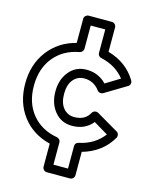

<svg xmlns="http://www.w3.org/2000/svg" viewBox="-134 -807 836 1070"><g transform="rotate(15 284.5 -272.5)"><path d="M-2 -268.1Q-2 -378.4 57.4 -456.5Q116.7 -534.7 216.8 -560.1V-699.2Q216.8 -710 224.9 -717Q232.9 -724.1 242.2 -724.1H376Q386.7 -724.1 393.8 -716.3Q400.9 -708.5 400.9 -699.2V-558.1Q509.8 -527.3 564 -437Q569.3 -427.7 567.1 -417.7Q564.9 -407.7 556.2 -402.8L432.1 -328.1Q423.8 -323.2 414.1 -325Q404.3 -326.7 398.9 -334Q365.2 -379.9 310.1 -379.9Q271.5 -379.9 246.8 -350.6Q222.2 -321.3 222.2 -269Q222.2 -215.3 246.6 -186.3Q271 -157.2 310.1 -157.2Q372.1 -157.2 397.9 -205.1Q403.3 -214.4 413.3 -217Q423.3 -219.7 433.1 -214.8L559.1 -141.1Q567.9 -136.2 570.3 -126Q572.8 -115.7 567.9 -106.9Q541.5 -60.5 498.8 -28.3Q456.1 3.9 400.9 19V153.8Q400.9 164.6 393.1 171.9Q385.3 179.2 376 179.2H242.2Q231.4 179.2 224.1 171.1Q216.8 163.1 216.8 153.8V21Q115.2 -3.9 56.6 -81.1Q-2 -158.2 -2 -268.1ZM47.9 -268.1Q47.9 -169.4 101.1 -104.7Q154.3 -40 246.1 -23.9Q254.9 -22.5 261 -15.6Q267.1 -8.8 267.1 1V128.9H351.1V-1Q351.1 -10.3 356.4 -16.8Q361.8 -23.4 371.1 -24.9Q460.9 -43.9 511.2 -110.8L428.2 -160.2Q384.8 -106.9 310.1 -106.9Q248 -106.9 210 -153.1Q171.9 -199.2 171.9 -269Q171.9 -337.9 210 -384Q248 -430.2 310.1 -430.2Q377.9 -430.2 424.8 -381.8L506.8 -432.1Q458 -494.6 371.1 -514.2Q362.3 -515.6 356.7 -522.5Q351.1 -529.3 351.1 -538.1V-673.8H267.1V-540Q267.1 -531.2 261 -523.9Q254.9 -516.6 246.1 -515.1Q154.3 -498.5 101.1 -433.1Q47.9 -367.7 47.9 -268.1Z"/></g></svg>

Font: Trueno Bold Outline
Style: Regular
Weight: 700
Width: 6
Designer: Julieta Ulanovsky
Foundry: Julieta Ulanovsky
Version: Version 3.001b | FøM Fix